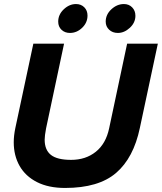

<svg xmlns="http://www.w3.org/2000/svg" viewBox="-20 -915 801 950"><path d="M268 -808Q268 -843 295.5 -869Q323 -895 356 -895Q381 -895 397 -879Q413 -863 413 -838Q413 -803 386.5 -777.5Q360 -752 326 -752Q301 -752 284.5 -767.5Q268 -783 268 -808ZM503 -808Q503 -843 531 -869Q559 -895 593 -895Q618 -895 634 -878.5Q650 -862 650 -837Q650 -803 622.5 -777.5Q595 -752 563 -752Q537 -752 520 -768Q503 -784 503 -808ZM48 -211Q48 -244 56 -282L145 -699H297L208 -280Q201 -243 201 -224Q201 -173 232 -148.5Q263 -124 332 -124Q404 -124 454 -164Q504 -204 520 -280L609 -699H761L672 -282Q641 -134 554.5 -59.5Q468 15 302 15Q220 15 163 -14Q106 -43 77 -94Q48 -145 48 -211Z"/></svg>

Font: Prompt Semibold
Style: Italic
Weight: 600
Italic angle: -12°
Designer: Katatrad Team
Foundry: CadsonDemak
Version: Version 1.000